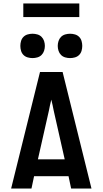

<svg xmlns="http://www.w3.org/2000/svg" viewBox="-20 -1084 590 1104"><path d="M44 0 210 -670H340L506 0H389L374 -71H176L161 0ZM198 -168H352L289 -447Q286 -463 282.5 -479Q279 -495 275 -511Q271 -495 267.5 -479Q264 -463 261 -447ZM383 -750Q369 -750 355 -754Q341 -758 331 -768Q321 -778 316.5 -792Q312 -806 312 -820Q312 -834 316.5 -848Q321 -862 331 -872Q341 -882 355 -886Q369 -890 383 -890Q397 -890 411 -886Q425 -882 435 -872Q445 -862 449 -848Q453 -834 453 -820Q453 -806 449 -792Q445 -778 435 -768Q425 -758 411 -754Q397 -750 383 -750ZM167 -750Q153 -750 139 -754Q125 -758 115 -768Q105 -778 101 -792Q97 -806 97 -820Q97 -834 101 -848Q105 -862 115 -872Q125 -882 139 -886Q153 -890 167 -890Q181 -890 195 -886Q209 -882 219 -872Q229 -862 233.5 -848Q238 -834 238 -820Q238 -806 233.5 -792Q229 -778 219 -768Q209 -758 195 -754Q181 -750 167 -750ZM436 -986H114V-1064H436Z"/></svg>

Font: Lode Term
Style: Bold
Weight: 700
Monospace: yes
Designer: Belleve Invis
Foundry: Belleve Invis
Version: Version 29.2.0